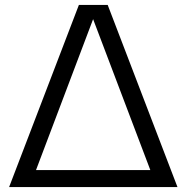

<svg xmlns="http://www.w3.org/2000/svg" viewBox="-20 -760 758 780"><path d="M17 0 300.5 -740H417.5L701 0ZM113 -34 102.5 -69H614L604 -34L351.5 -700H365Z"/></svg>

Font: Encode Sans SemiExpanded
Style: Regular
Weight: 400
Width: 6
Designer: Multiple Designers
Foundry: Impallari Type
Version: Version 3.002